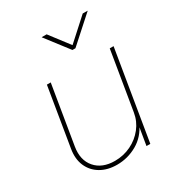

<svg xmlns="http://www.w3.org/2000/svg" viewBox="-179 -855 895 974"><g transform="rotate(-30 268.0 -368.0)"><path d="M222.2 7.8Q166.5 7.8 126.5 -15.9Q86.4 -39.6 68.1 -81.8Q49.8 -124 59.1 -179.7L115.7 -522.5H138.2L81.5 -179.7Q69.3 -105.5 108.6 -60.1Q147.9 -14.6 222.2 -14.6Q272.9 -14.6 316.7 -35.9Q360.4 -57.1 389.9 -94.5Q419.4 -131.8 427.2 -179.7L483.9 -522.5H506.3L419.9 0H397.5L417 -117.2H422.9Q394.5 -54.7 339.6 -23.4Q284.7 7.8 222.2 7.8ZM242.2 -744.1 328.6 -630.9 453.6 -744.1H481.9V-743.2L333.5 -609.9H315.9L213.4 -743.2L213.9 -744.1Z"/></g></svg>

Font: Inter 28pt Thin
Style: Italic
Weight: 250
Italic angle: -9.3988°
Designer: Rasmus Andersson
Foundry: rsms
Version: Version 4.001;git-66647c0bb